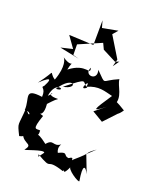

<svg xmlns="http://www.w3.org/2000/svg" viewBox="-166 -980 894 1109"><g transform="rotate(20 281.0 -425.5)"><path d="M178 -640 177 -705 316 -765 333 -729 417 -686 441 -695 414 -657 426 -702 348 -830 375 -861 280 -843 268 -886 267 -734 116 -741 165 -672 93 -655 215 -630ZM291 -72C309 -56 262 -87 289 -131C248 -100 239 -147 202 -102C114 -171 152 -105 147 -165C121 -168 99 -148 134 -249C74 -274 149 -214 129 -341C87 -260 145 -346 182 -371C83 -369 176 -419 120 -368C136 -477 221 -424 150 -422C224 -536 279 -462 184 -447C316 -552 274 -512 318 -490C264 -448 327 -560 311 -493C378 -524 420 -505 469 -494C395 -383 384 -365 463 -426L398 -374L465 -334L556 -431C516 -398 539 -403 562 -439C451 -508 492 -462 498 -447C532 -507 478 -558 476 -600C374 -557 418 -536 343 -609C363 -540 267 -551 299 -606C310 -556 269 -623 174 -549C189 -629 205 -557 130 -609C137 -603 161 -564 126 -470C72 -505 126 -532 40 -420C122 -497 95 -441 81 -415C59 -397 95 -410 91 -351C-30 -367 29 -317 23 -246C73 -250 60 -198 27 -264C20 -137 6 -171 44 -93C77 -98 116 -136 55 -148C57 -49 146 -87 101 -32C86 -18 210 -73 213 -52C173 5 195 -28 183 -34C303 37 220 -32 350 11C357 -12 352 47 386 -30C365 -15 463 48 460 32C443 -66 463 -66 486 -19L444 -128L492 -173C423 -124 483 -156 385 -73C368 -50 393 -97 356 -71C314 -74 357 -118 249 -59Z"/></g></svg>

Font: Charger Distortion
Style: 2
Weight: 400
Designer: Jasper
Foundry: Cannot Into Space Fonts
Version: Version 0.98